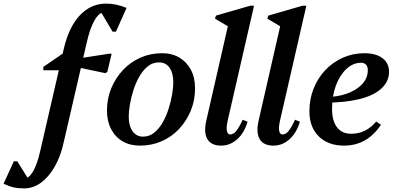

<svg xmlns="http://www.w3.org/2000/svg" viewBox="-216 -797 2209 1068"><path d="M-83 251Q-115 251 -141 245Q-167 239 -196 225L-139 100H-120L-42 225H-104V204Q-64 204 -37.5 165Q-11 126 7 46L138 -522Q166 -645 227.5 -711Q289 -777 374 -777Q431 -777 488 -753L429 -621H410L335 -748H432L431 -693Q411 -730 367 -730Q337 -730 310.5 -685Q284 -640 266 -558L138 -4Q121 74 87.5 131.5Q54 189 11 220Q-32 251 -83 251ZM25 -406V-425L139 -503V-406ZM370 -390 186 -429 196 -468 389 -498H405L381 -397Z M562 13Q507 13 466 -11Q425 -35 402 -79Q379 -123 379 -182Q379 -249 403 -306.5Q427 -364 468.5 -408Q510 -452 565.5 -476.5Q621 -501 686 -501Q741 -501 782 -476.5Q823 -452 846 -408.5Q869 -365 869 -305Q869 -239 845 -181Q821 -123 779.5 -79Q738 -35 682.5 -11Q627 13 562 13ZM579 -37Q615 -37 642 -59Q669 -81 689 -116Q709 -151 722 -192.5Q735 -234 741.5 -272.5Q748 -311 748 -338Q748 -391 727 -420.5Q706 -450 669 -450Q633 -450 606 -428Q579 -406 559 -371Q539 -336 526 -295Q513 -254 506.5 -215.5Q500 -177 500 -149Q500 -97 521.5 -67Q543 -37 579 -37Z M1014 13Q959 13 937.5 -23Q916 -59 932 -128L1061 -693L1084 -632L980 -693L985 -710L1175 -765H1197L1051 -128Q1042 -89 1046 -69Q1050 -49 1065 -49Q1082 -49 1097.5 -67.5Q1113 -86 1134 -131L1161 -120Q1143 -58 1103.5 -22.5Q1064 13 1014 13Z M1305 13Q1250 13 1228.5 -23Q1207 -59 1223 -128L1352 -693L1375 -632L1271 -693L1276 -710L1466 -765H1488L1342 -128Q1333 -89 1337 -69Q1341 -49 1356 -49Q1373 -49 1388.5 -67.5Q1404 -86 1425 -131L1452 -120Q1434 -58 1394.5 -22.5Q1355 13 1305 13Z M1698 13Q1609 13 1557 -38.5Q1505 -90 1505 -178Q1505 -246 1528.5 -304.5Q1552 -363 1593.5 -407Q1635 -451 1691 -476Q1747 -501 1811 -501Q1875 -501 1911.5 -473.5Q1948 -446 1948 -398Q1948 -344 1906 -305Q1864 -266 1784.5 -246Q1705 -226 1592 -226V-257Q1659 -257 1713 -276Q1767 -295 1798.5 -329Q1830 -363 1830 -407Q1830 -426 1820 -437Q1810 -448 1793 -448Q1748 -448 1711 -413.5Q1674 -379 1652.5 -321.5Q1631 -264 1631 -191Q1631 -125 1658.5 -89Q1686 -53 1737 -53Q1779 -53 1813.5 -70Q1848 -87 1877 -121L1903 -103Q1826 13 1698 13Z"/></svg>

Font: Platypi Light Medium
Style: Italic
Weight: 500
Italic angle: -13°
Version: Version 1.200